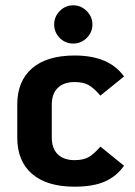

<svg xmlns="http://www.w3.org/2000/svg" viewBox="-20 -691 507 723"><path d="M45 -173V-297Q45 -386 101 -434Q157 -482 261 -482Q391 -482 447 -403L358 -331Q334 -359 314 -370.5Q294 -382 261 -382Q220 -382 197.5 -360Q175 -338 175 -297V-173Q175 -132 197.5 -110Q220 -88 261 -88Q294 -88 314 -99.5Q334 -111 358 -139L447 -67Q419 -27 375 -7.5Q331 12 261 12Q157 12 101 -36Q45 -84 45 -173ZM184 -599Q184 -628 205 -649.5Q226 -671 256 -671Q285 -671 306.5 -649.5Q328 -628 328 -599Q328 -569 306.5 -548Q285 -527 256 -527Q226 -527 205 -548Q184 -569 184 -599Z"/></svg>

Font: KoHo
Style: Bold
Weight: 700
Designer: Cadson Demak & Katatrad Team
Foundry: Cadson Demak Co.,Ltd.
Version: Version 1.000; ttfautohint (v1.6)